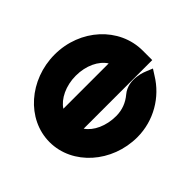

<svg xmlns="http://www.w3.org/2000/svg" viewBox="-116 -613 776 776"><g transform="rotate(-45 272.0 -225.5)"><path d="M7 -226C7 -95 128 11 272 11C367 11 451 -40 497 -116L513 -141L486 -152C486 -152 413 -186 362 -143C337 -122 307 -110 272 -110C215 -110 166 -133 143 -167H535V-221C535 -355 417 -462 272 -462C128 -462 7 -357 7 -226ZM142 -282C164 -316 214 -341 272 -341C330 -341 379 -317 401 -282Z"/></g></svg>

Font: Charger Pro
Style: UltraExt
Weight: 900
Designer: Jasper
Foundry: Cannot Into Space Fonts
Version: Version 1.09